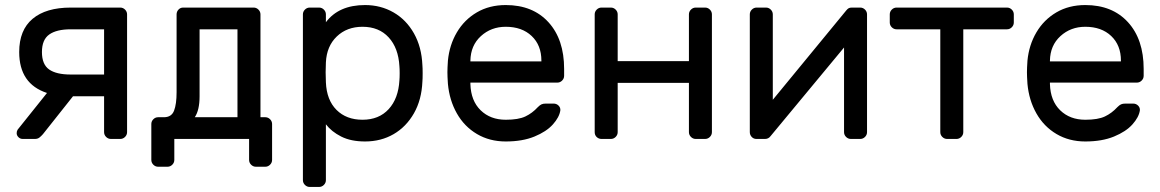

<svg xmlns="http://www.w3.org/2000/svg" viewBox="-20 -550 4593 760"><path d="M483 -493V-27Q483 -16 475 -8Q467 0 456 0H419Q408 0 400 -8Q392 -16 392 -27V-169H269L150 -19Q143 -11 136 -5.5Q129 0 118 0H70Q60 0 53 -7Q46 -14 46 -23Q46 -31 50 -37L166 -182Q56 -218 56 -344Q56 -431 109 -475.5Q162 -520 260 -520H456Q467 -520 475 -512Q483 -504 483 -493ZM392 -255V-434H260Q204 -434 175 -413.5Q146 -393 146 -344Q146 -295 174.5 -275Q203 -255 260 -255Z M705 -520H984Q995 -520 1003 -512Q1011 -504 1011 -493V-86H1030Q1041 -86 1049 -78Q1057 -70 1057 -59V83Q1057 94 1049 102Q1041 110 1030 110H993Q982 110 974 102Q966 94 966 83V0H670V83Q670 94 662 102Q654 110 643 110H606Q595 110 587 102Q579 94 579 83V-59Q579 -70 587 -78Q595 -86 606 -86H629Q659 -86 669 -112Q679 -138 679 -185V-493Q679 -504 686.5 -512Q694 -520 705 -520ZM770 -434V-169Q770 -114 751 -86H920V-434Z M1179 0ZM1270 163Q1270 174 1262 182Q1254 190 1243 190H1206Q1195 190 1187 182Q1179 174 1179 163V-493Q1179 -504 1187 -512Q1195 -520 1206 -520H1243Q1254 -520 1262 -512Q1270 -504 1270 -493V-462Q1321 -530 1425 -530Q1487 -530 1537.5 -501Q1588 -472 1618.5 -418Q1649 -364 1652 -292Q1653 -282 1653 -260Q1653 -237 1652 -227Q1649 -155 1618.5 -101.5Q1588 -48 1538 -19Q1488 10 1425 10Q1369 10 1330.5 -9.5Q1292 -29 1270 -58ZM1415 -76Q1480 -76 1518.5 -118Q1557 -160 1561 -232Q1562 -242 1562 -260Q1562 -278 1561 -288Q1557 -360 1518.5 -402Q1480 -444 1415 -444Q1353 -444 1313 -405.5Q1273 -367 1270 -303L1269 -264L1270 -224Q1273 -154 1312 -115Q1351 -76 1415 -76Z M1751 0ZM2213 -277V-250Q2213 -239 2205 -231Q2197 -223 2186 -223H1842V-217Q1844 -151 1882.5 -113.5Q1921 -76 1982 -76Q2032 -76 2059.5 -89Q2087 -102 2109 -126Q2117 -134 2123.5 -137Q2130 -140 2141 -140H2171Q2183 -140 2191 -132Q2199 -124 2198 -113Q2194 -86 2168.5 -57.5Q2143 -29 2095.5 -9.5Q2048 10 1982 10Q1918 10 1868 -19.5Q1818 -49 1788.5 -101Q1759 -153 1753 -218Q1751 -248 1751 -264Q1751 -280 1753 -310Q1759 -372 1788.5 -422Q1818 -472 1867.5 -501Q1917 -530 1982 -530Q2089 -530 2151 -462Q2213 -394 2213 -277ZM2123 -307V-310Q2123 -371 2084.5 -407.5Q2046 -444 1982 -444Q1924 -444 1883.5 -407Q1843 -370 1842 -310V-307Z M2798 -493V-27Q2798 -16 2790 -8Q2782 0 2771 0H2734Q2723 0 2715 -8Q2707 -16 2707 -27V-222H2425V-27Q2425 -16 2417 -8Q2409 0 2398 0H2361Q2350 0 2342 -7.5Q2334 -15 2334 -27V-493Q2334 -504 2342 -512Q2350 -520 2361 -520H2398Q2409 -520 2417 -512Q2425 -504 2425 -493V-308H2707V-493Q2707 -504 2715 -512Q2723 -520 2734 -520H2771Q2782 -520 2790 -512Q2798 -504 2798 -493Z M3321 -27V-362L3030 -11Q3022 0 3008 0H2974Q2963 0 2955.5 -8Q2948 -16 2948 -27V-493Q2948 -504 2956 -512Q2964 -520 2975 -520H3012Q3023 -520 3031 -512Q3039 -504 3039 -493V-155L3330 -509Q3335 -515 3339.5 -517.5Q3344 -520 3352 -520H3385Q3396 -520 3404 -512Q3412 -504 3412 -493V-27Q3412 -16 3404 -8Q3396 0 3385 0H3348Q3337 0 3329 -8Q3321 -16 3321 -27Z M3993 -493V-461Q3993 -450 3985 -442Q3977 -434 3966 -434H3793V-27Q3793 -16 3785 -8Q3777 0 3766 0H3729Q3718 0 3710 -8Q3702 -16 3702 -27V-434H3529Q3518 -434 3510 -442Q3502 -450 3502 -461V-493Q3502 -504 3510 -512Q3518 -520 3529 -520H3966Q3977 -520 3985 -512Q3993 -504 3993 -493Z M4045 0ZM4507 -277V-250Q4507 -239 4499 -231Q4491 -223 4480 -223H4136V-217Q4138 -151 4176.5 -113.5Q4215 -76 4276 -76Q4326 -76 4353.5 -89Q4381 -102 4403 -126Q4411 -134 4417.5 -137Q4424 -140 4435 -140H4465Q4477 -140 4485 -132Q4493 -124 4492 -113Q4488 -86 4462.5 -57.5Q4437 -29 4389.5 -9.5Q4342 10 4276 10Q4212 10 4162 -19.5Q4112 -49 4082.5 -101Q4053 -153 4047 -218Q4045 -248 4045 -264Q4045 -280 4047 -310Q4053 -372 4082.5 -422Q4112 -472 4161.5 -501Q4211 -530 4276 -530Q4383 -530 4445 -462Q4507 -394 4507 -277ZM4417 -307V-310Q4417 -371 4378.5 -407.5Q4340 -444 4276 -444Q4218 -444 4177.5 -407Q4137 -370 4136 -310V-307Z"/></svg>

Font: Hezaedrus
Style: Regular
Weight: 400
Designer: Hubert & Fischer
Foundry: Hubert & Fischer
Version: Version 1.10;September 3, 2019;FontCreator 11.5.0.2425 64-bi